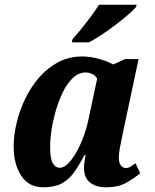

<svg xmlns="http://www.w3.org/2000/svg" viewBox="-20 -786 658 816"><path d="M164 10Q102 10 70 -39.5Q38 -89 38 -163Q38 -210 50.5 -263Q63 -316 87 -366Q111 -416 146 -456.5Q181 -497 227 -521.5Q273 -546 329 -546Q365 -546 403 -535Q441 -524 461 -512L512 -535H569L503 -225Q501 -213 496.5 -193Q492 -173 488.5 -152Q485 -131 485 -117Q485 -94 493.5 -83Q502 -72 515 -72Q526 -72 534.5 -77.5Q543 -83 556 -92L576 -49Q552 -30 518 -10Q484 10 430 10Q388 10 362.5 -10.5Q337 -31 337 -72Q337 -94 344 -127H339Q316 -83 294 -52.5Q272 -22 241.5 -6Q211 10 164 10ZM233 -73Q257 -73 282 -105Q307 -137 327.5 -186Q348 -235 358 -288L393 -452Q385 -465 372 -471.5Q359 -478 344 -478Q315 -478 291 -456Q267 -434 249 -398Q231 -362 218.5 -320Q206 -278 199.5 -236Q193 -194 193 -161Q193 -111 204.5 -92Q216 -73 233 -73ZM285 -606 288 -619Q305 -638 326 -664Q347 -690 367 -717Q387 -744 401 -766H561L558 -756Q547 -743 524.5 -723.5Q502 -704 472.5 -681.5Q443 -659 413 -639Q383 -619 358 -606Z"/></svg>

Font: Noto Serif Condensed ExtraBold
Style: Italic
Weight: 800
Width: 3
Italic angle: -12°
Designer: Monotype Design Team
Foundry: Monotype Imaging Inc.
Version: Version 2.014; ttfautohint (v1.8.4.7-5d5b)